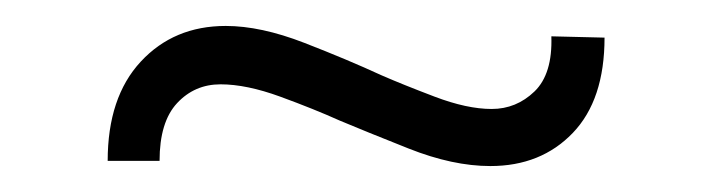

<svg xmlns="http://www.w3.org/2000/svg" viewBox="-20 -370 550 148"><path d="M358 -242Q329 -242 295 -255.5Q261 -269 242 -277Q222 -286 196 -295.5Q170 -305 150 -305Q130 -305 116.5 -290.5Q103 -276 103 -246H63Q63 -295 88.5 -322.5Q114 -350 154 -350Q181 -350 214.5 -337Q248 -324 274 -312Q290 -305 315 -295.5Q340 -286 359 -286Q378 -286 392 -299.5Q406 -313 405 -342L446 -341Q446 -293 421.5 -267.5Q397 -242 358 -242Z"/></svg>

Font: Readex Pro ExtraLight
Style: Regular
Weight: 200
Designer: Bonnie Shaver-Troup, Thomas Jockin
Foundry: Lexend
Version: Version 1.203; ttfautohint (v1.8.3)